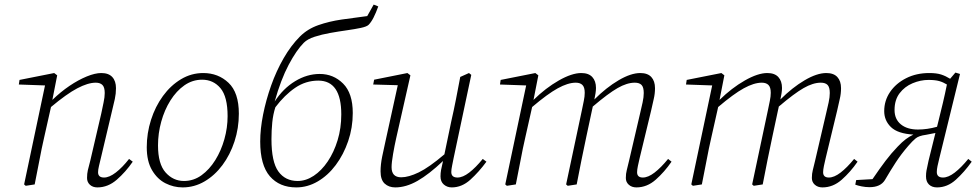

<svg xmlns="http://www.w3.org/2000/svg" viewBox="-20 -803 4251 836"><path d="M131 0 92 6 85 0 176 -431 62 -435 65 -455 216 -485 229 -475 208 -368Q244 -403 282.5 -429Q321 -455 357.5 -470Q394 -485 421 -485Q453 -485 469 -467.5Q485 -450 485 -419Q485 -395 480 -372Q475 -349 468 -321L419 -114Q415 -97 411 -80.5Q407 -64 407 -53Q407 -30 433 -30Q456 -30 484.5 -52Q513 -74 542 -111L558 -99Q527 -54 488.5 -20.5Q450 13 404 13Q384 13 371.5 1.5Q359 -10 359 -28Q359 -47 362.5 -62Q366 -77 373 -103L421 -309Q426 -334 431 -357Q436 -380 436 -398Q436 -423 426 -433Q416 -443 397 -443Q363 -443 316.5 -418.5Q270 -394 202 -337L173 -208Q161 -156 151.5 -104.5Q142 -53 131 0Z M775 13Q736 13 700.5 -5Q665 -23 642 -62Q619 -101 619 -162Q619 -223 637.5 -281Q656 -339 689.5 -385Q723 -431 768 -458Q813 -485 865 -485Q930 -485 975 -442.5Q1020 -400 1020 -308Q1020 -245 1001 -187Q982 -129 948.5 -84Q915 -39 870.5 -13Q826 13 775 13ZM781 -15Q823 -15 857.5 -40Q892 -65 917.5 -106Q943 -147 957 -197Q971 -247 971 -297Q971 -382 940 -419Q909 -456 860 -456Q818 -456 783 -431.5Q748 -407 722 -365.5Q696 -324 682 -273Q668 -222 668 -170Q668 -89 701 -52Q734 -15 781 -15Z M1270 13Q1197 13 1155 -35.5Q1113 -84 1113 -187Q1113 -241 1125.5 -304Q1138 -367 1160.5 -430.5Q1183 -494 1215 -549.5Q1247 -605 1286 -644Q1319 -677 1366 -693.5Q1413 -710 1468 -718Q1523 -726 1579 -733L1607 -783L1627 -775Q1617 -747 1606.5 -726.5Q1596 -706 1585 -695Q1577 -687 1551 -681.5Q1525 -676 1489.5 -671Q1454 -666 1417.5 -659.5Q1381 -653 1350 -643Q1319 -633 1303 -617Q1271 -585 1237 -521Q1203 -457 1176 -361Q1213 -418 1265 -449.5Q1317 -481 1372 -481Q1432 -481 1474 -439Q1516 -397 1516 -311Q1516 -247 1496 -188.5Q1476 -130 1442 -84.5Q1408 -39 1363.5 -13Q1319 13 1270 13ZM1276 -15Q1312 -15 1346 -37.5Q1380 -60 1407 -100Q1434 -140 1450 -192.5Q1466 -245 1466 -305Q1466 -452 1366 -452Q1311 -452 1265 -420.5Q1219 -389 1179 -336Q1169 -305 1165.5 -270Q1162 -235 1162 -197Q1162 -98 1192 -56.5Q1222 -15 1276 -15Z M1701 13Q1673 13 1655 -3.5Q1637 -20 1637 -57Q1637 -86 1644 -121Q1651 -156 1658 -186L1712 -432L1605 -435L1609 -456L1754 -485L1767 -475L1705 -201Q1698 -170 1691.5 -132.5Q1685 -95 1685 -75Q1685 -31 1727 -31Q1759 -31 1803.5 -52.5Q1848 -74 1915 -131L1945 -275Q1956 -323 1965.5 -371.5Q1975 -420 1984 -468L2022 -485L2032 -477L1955 -114Q1952 -98 1948.5 -81.5Q1945 -65 1945 -54Q1945 -30 1972 -30Q1995 -30 2023 -51.5Q2051 -73 2082 -111L2098 -99Q2065 -54 2028 -20.5Q1991 13 1947 13Q1927 13 1912.5 0.5Q1898 -12 1898 -35Q1898 -49 1900.5 -63Q1903 -77 1909 -102Q1848 -44 1798 -15.5Q1748 13 1701 13Z M2751 13Q2731 13 2718 1.5Q2705 -10 2705 -28Q2705 -47 2709 -62Q2713 -77 2719 -103L2767 -309Q2773 -334 2778 -357Q2783 -380 2783 -398Q2783 -423 2773.5 -433Q2764 -443 2744 -443Q2710 -443 2669 -419.5Q2628 -396 2561 -339Q2560 -335 2559.5 -331.5Q2559 -328 2558 -325L2533 -208Q2522 -156 2511.5 -104.5Q2501 -53 2491 0L2452 6L2445 0L2514 -325Q2518 -345 2522 -364Q2526 -383 2526 -399Q2526 -423 2516 -433Q2506 -443 2487 -443Q2453 -443 2408.5 -418.5Q2364 -394 2297 -337L2268 -208Q2256 -156 2246.5 -104.5Q2237 -53 2226 0L2187 6L2180 0L2271 -431L2157 -435L2160 -455L2311 -485L2324 -475L2303 -368Q2356 -420 2413 -452.5Q2470 -485 2511 -485Q2543 -485 2559 -467.5Q2575 -450 2575 -420Q2575 -410 2573 -397Q2571 -384 2568 -370Q2620 -422 2673.5 -453.5Q2727 -485 2768 -485Q2800 -485 2816 -467.5Q2832 -450 2832 -419Q2832 -395 2826.5 -372Q2821 -349 2815 -321L2765 -114Q2761 -97 2757.5 -80.5Q2754 -64 2754 -53Q2754 -30 2779 -30Q2802 -30 2830 -51.5Q2858 -73 2889 -111L2904 -99Q2873 -54 2835 -20.5Q2797 13 2751 13Z M3561 13Q3541 13 3528 1.5Q3515 -10 3515 -28Q3515 -47 3519 -62Q3523 -77 3529 -103L3577 -309Q3583 -334 3588 -357Q3593 -380 3593 -398Q3593 -423 3583.5 -433Q3574 -443 3554 -443Q3520 -443 3479 -419.5Q3438 -396 3371 -339Q3370 -335 3369.5 -331.5Q3369 -328 3368 -325L3343 -208Q3332 -156 3321.5 -104.5Q3311 -53 3301 0L3262 6L3255 0L3324 -325Q3328 -345 3332 -364Q3336 -383 3336 -399Q3336 -423 3326 -433Q3316 -443 3297 -443Q3263 -443 3218.5 -418.5Q3174 -394 3107 -337L3078 -208Q3066 -156 3056.5 -104.5Q3047 -53 3036 0L2997 6L2990 0L3081 -431L2967 -435L2970 -455L3121 -485L3134 -475L3113 -368Q3166 -420 3223 -452.5Q3280 -485 3321 -485Q3353 -485 3369 -467.5Q3385 -450 3385 -420Q3385 -410 3383 -397Q3381 -384 3378 -370Q3430 -422 3483.5 -453.5Q3537 -485 3578 -485Q3610 -485 3626 -467.5Q3642 -450 3642 -419Q3642 -395 3636.5 -372Q3631 -349 3625 -321L3575 -114Q3571 -97 3567.5 -80.5Q3564 -64 3564 -53Q3564 -30 3589 -30Q3612 -30 3640 -51.5Q3668 -73 3699 -111L3714 -99Q3683 -54 3645 -20.5Q3607 13 3561 13Z M3875 -324Q3875 -284 3902.5 -261.5Q3930 -239 3977 -239Q4017 -239 4060 -251L4066 -275Q4076 -315 4085.5 -355Q4095 -395 4103 -435Q4087 -445 4069.5 -450Q4052 -455 4023 -455Q3988 -455 3953.5 -440.5Q3919 -426 3897 -397Q3875 -368 3875 -324ZM3704 1 3708 -19 3779 -23Q3811 -70 3836 -103Q3861 -136 3889 -165Q3908 -185 3924 -197Q3940 -209 3957 -217Q3889 -221 3859.5 -249.5Q3830 -278 3830 -319Q3830 -365 3855.5 -402.5Q3881 -440 3925.5 -462.5Q3970 -485 4026 -485Q4058 -485 4078 -478.5Q4098 -472 4117 -460L4140 -487L4160 -481L4070 -114Q4065 -94 4062 -79.5Q4059 -65 4059 -54Q4059 -30 4086 -30Q4109 -30 4137 -51.5Q4165 -73 4196 -111L4211 -99Q4179 -54 4142 -20.5Q4105 13 4060 13Q4038 13 4025 0.5Q4012 -12 4012 -35Q4012 -49 4014 -60Q4016 -71 4023 -103L4053 -224L4012 -216Q3981 -212 3967 -200.5Q3953 -189 3935 -168Q3903 -131 3880 -95.5Q3857 -60 3833 -19Q3814 12 3766 12Q3749 12 3731.5 8.5Q3714 5 3704 1Z"/></svg>

Font: Source Serif Pro Light
Style: Italic
Weight: 300
Italic angle: -12°
Designer: Frank Grießhammer
Foundry: Adobe Systems Incorporated
Version: Version 3.001;hotconv 1.0.111;makeotfexe 2.5.65597